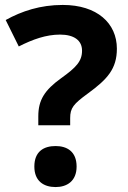

<svg xmlns="http://www.w3.org/2000/svg" viewBox="-20 -744 517 777"><path d="M135 -273V-237H264V-266C264 -307 277 -323 336 -366C414 -423 453 -465 453 -547C453 -650 373 -724 234 -724C143 -724 68 -699 3 -663L56 -556C113 -585 167 -604 223 -604C279 -604 312 -581 312 -539C312 -496 288 -471 228 -428C160 -379 135 -339 135 -273ZM119 -70C119 -11 157 13 205 13C251 13 290 -11 290 -70C290 -131 251 -153 205 -153C157 -153 119 -131 119 -70Z"/></svg>

Font: Noto Kufi Arabic
Style: Bold
Weight: 700
Designer: Monotype Design Team, David Williams, Khaled Hosny
Foundry: Google LLC
Version: Version 2.109